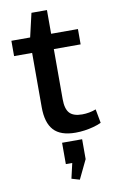

<svg xmlns="http://www.w3.org/2000/svg" viewBox="-101 -722 616 1037"><g transform="rotate(-10 207.0 -203.5)"><path d="M272 9Q190 9 152.5 -32Q115 -73 115 -158V-523L149 -670H234V-181Q234 -128 255 -105Q276 -82 324 -82Q343 -82 362.5 -85.5Q382 -89 400 -96L414 -20Q395 -11 371 -4.5Q347 2 322 5.5Q297 9 272 9ZM16 -540H381V-456H16ZM300 50V159L250 263L206 250L239 107L284 167H190V50Z"/></g></svg>

Font: Pathway Extreme 72pt SemiBold
Style: Regular
Weight: 600
Designer: Eduardo Rodriguez Tunni
Foundry: Eduardo Rodriguez Tunni
Version: Version 1.001;gftools[0.9.26]